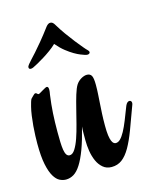

<svg xmlns="http://www.w3.org/2000/svg" viewBox="-84 -554 499 620"><g transform="rotate(-15 165.5 -244.0)"><path d="M329.6 -169.9Q314 -126.5 301.5 -93.5Q289.1 -60.5 276.4 -38.3Q263.7 -16.1 248.8 -4.9Q233.9 6.3 213.9 6.3Q196.8 6.3 185.1 -3.7Q173.3 -13.7 166.5 -29.1Q159.7 -44.4 156.7 -63Q153.8 -81.5 153.8 -98.6Q153.8 -111.3 153.8 -123Q153.8 -134.8 154.8 -145Q144 -101.6 133.1 -72.3Q122.1 -43 110.8 -25.4Q99.6 -7.8 87.2 -0.2Q74.7 7.3 61 7.3Q50.8 7.3 40.3 2.2Q29.8 -2.9 21 -17.6Q12.2 -32.2 6.6 -58.8Q1 -85.4 1 -128.9Q1 -139.6 1.5 -155Q2 -170.4 3.4 -187.3Q4.9 -204.1 7.1 -220.5Q9.3 -236.8 12.7 -250Q14.2 -255.9 16.6 -264.2Q19 -272.5 21.5 -274.9Q26.9 -279.8 30.5 -283.7Q34.2 -287.6 36.6 -287.6Q40 -287.6 42.2 -284.9Q44.4 -282.2 46.9 -282.2Q48.3 -282.2 52.5 -284.7Q56.6 -287.1 61.5 -290Q66.4 -293 71 -295.4Q75.7 -297.9 77.6 -297.9Q83.5 -297.9 83.5 -287.1Q83.5 -284.2 83 -280.3Q82.5 -276.4 81.5 -271Q77.1 -239.7 75.4 -210.7Q73.7 -181.6 73.7 -148.4Q73.7 -129.9 74.2 -114.7Q74.7 -99.6 76.4 -88.6Q78.1 -77.6 82 -71.5Q85.9 -65.4 92.8 -65.4Q102.5 -65.4 110.8 -78.4Q119.1 -91.3 126.2 -111.8Q133.3 -132.3 139.6 -157.2Q146 -182.1 151.9 -205.8Q157.7 -229.5 163.8 -249.5Q169.9 -269.5 176.3 -279.8Q182.6 -289.6 193.1 -295.9Q203.6 -302.2 212.9 -302.2Q223.6 -302.2 228.3 -294.2Q232.9 -286.1 232.9 -263.2Q232.9 -246.6 231.9 -231.9Q231 -217.3 230 -201.7Q229 -186 228 -168.2Q227.1 -150.4 227.1 -128.4Q227.1 -108.4 228.8 -95.9Q230.5 -83.5 233.4 -76.7Q236.3 -69.8 239.7 -67.4Q243.2 -64.9 246.6 -64.9Q254.9 -64.9 262.2 -72.3Q269.5 -79.6 277.1 -93.5Q284.7 -107.4 292.7 -127.4Q300.8 -147.5 310.5 -172.9Q313 -178.7 316.4 -181.9Q319.8 -185.1 323.7 -185.1Q326.7 -185.1 328.9 -182.9Q331.1 -180.7 331.1 -176.8Q331.1 -173.3 329.6 -169.9ZM236.3 -378.4Q240.7 -374 240.7 -371.1Q240.7 -368.2 238.3 -366.2Q235.8 -364.3 231.9 -364.3Q228 -364.3 222.7 -366.2Q218.8 -367.7 210.2 -370.8Q201.7 -374 189.9 -380.9Q178.2 -387.7 164.6 -398.4Q150.9 -409.2 136.7 -425.8Q127.9 -417 115.5 -408Q103 -398.9 90.8 -391.4Q78.6 -383.8 67.9 -377.9Q57.1 -372.1 51.8 -369.6Q47.4 -367.7 43.9 -367.7Q37.1 -367.7 37.1 -374Q37.1 -377.9 42 -383.8Q45.9 -388.7 52.7 -396Q59.6 -403.3 70.1 -415Q80.6 -426.8 95 -444.1Q109.4 -461.4 128.4 -486.8Q135.3 -495.1 142.1 -495.1Q147 -495.1 150.4 -492.2Q153.8 -489.3 157.7 -482.4Q167 -466.8 179.2 -449.7Q191.4 -432.6 203.1 -417.7Q214.8 -402.8 223.9 -392.1Q232.9 -381.3 236.3 -378.4Z"/></g></svg>

Font: Engagement
Style: Regular
Weight: 400
Designer: Astigmatic (AOETI)
Foundry: Astigmatic (AOETI)
Version: Version 1.000